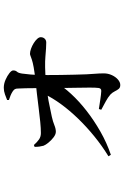

<svg xmlns="http://www.w3.org/2000/svg" viewBox="164 -786 671 1040"><g transform="rotate(-90 500.0 -266.5)"><path d="M173 -15Q230 -50 281.5 -92Q333 -134 377 -179.5Q421 -225 455 -271.5Q489 -318 510 -362L577 -367L576 -303Q551 -261 511 -217.5Q471 -174 419 -133.5Q367 -93 306.5 -58.5Q246 -24 181 -2ZM559 49Q545 49 538 40.5Q531 32 525 19.5Q519 7 508 -4Q492 -18 470.5 -29.5Q449 -41 425 -54L429 -67Q456 -63 481.5 -59Q507 -55 526 -54Q541 -53 543 -69Q545 -83 545 -117Q545 -151 544 -195.5Q543 -240 542.5 -288Q542 -336 542 -379Q542 -392 542 -415Q542 -438 541.5 -462.5Q541 -487 540 -504Q540 -516 536.5 -522Q533 -528 524 -534Q513 -541 502 -545.5Q491 -550 478 -554V-564Q490 -569 508 -575.5Q526 -582 544 -582Q566 -582 587.5 -572.5Q609 -563 623.5 -551.5Q638 -540 638 -531Q638 -518 631 -510.5Q624 -503 621 -483Q618 -462 616 -438Q614 -414 614 -395Q613 -378 613 -345.5Q613 -313 613.5 -274Q614 -235 615 -198Q616 -161 617 -134Q618 -110 620 -87Q622 -64 622 -40Q622 -17 612.5 3.5Q603 24 588.5 36.5Q574 49 559 49ZM306 -300Q292 -300 276 -312Q260 -324 247 -340Q234 -356 230 -367Q227 -378 225.5 -389.5Q224 -401 224 -415L234 -419Q250 -401 264.5 -391Q279 -381 299 -381Q324 -381 359 -384.5Q394 -388 433.5 -393Q473 -398 511.5 -402.5Q550 -407 581 -410Q627 -415 654.5 -420Q682 -425 696.5 -430Q711 -435 717.5 -437.5Q724 -440 728 -440Q740 -440 755.5 -434.5Q771 -429 785.5 -420Q800 -411 809 -401Q818 -391 818 -382Q818 -369 810 -360.5Q802 -352 789 -352Q763 -352 713.5 -356.5Q664 -361 579 -354Q522 -349 473 -339.5Q424 -330 388 -322Q361 -316 341.5 -308Q322 -300 306 -300Z"/></g></svg>

Font: Noto Serif KR SemiBold
Style: Regular
Weight: 600
Designer: Ryoko NISHIZUKA 西塚涼子 (kana & ideographs); Frank Grießhammer (Latin, Greek & Cyrillic); Wenlong ZHANG 张文龙 (bopomofo); San
Foundry: Adobe
Version: Version 2.003-H1;hotconv 1.1.1;makeotfexe 2.6.0